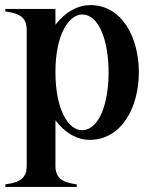

<svg xmlns="http://www.w3.org/2000/svg" viewBox="-20 -535 614 755"><path d="M1 190V200H282V190C224 182 198 166 198 116V-62C237 -10 285 15 332 15C460 15 526 -115 526 -251C526 -386 461 -515 335 -515C287 -515 239 -490 198 -438V-500H1V-490C59 -482 85 -466 85 -416V116C85 166 59 182 1 190ZM302 -23C251 -23 198 -100 198 -252C198 -402 252 -478 303 -478C371 -478 407 -371 407 -250C407 -131 371 -23 302 -23Z"/></svg>

Font: Sprat Condensed Medium
Style: Regular
Weight: 500
Width: 3
Designer: Ethan Nakache
Foundry: Collletttivo
Version: Version 2.000;Glyphs 3.2 (3217)